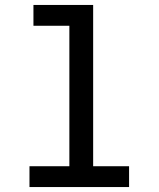

<svg xmlns="http://www.w3.org/2000/svg" viewBox="-20 -755 640 775"><path d="M99 0V-84H260V-651H115V-735H356V-84H501V0Z"/></svg>

Font: Zed Mono Medium Extended
Style: Regular
Weight: 500
Width: 7
Monospace: yes
Designer: Belleve Invis
Foundry: Belleve Invis
Version: Version 1.0.0; ttfautohint (v1.8.4)